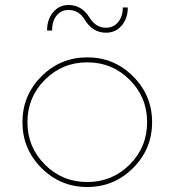

<svg xmlns="http://www.w3.org/2000/svg" viewBox="-20 -740 700 770"><path d="M405 -608.8Q352.5 -608.8 321.2 -658.8Q297.5 -700 255 -700Q225 -700 206.9 -677.5Q188.8 -655 188.8 -617.5H168.8Q168.8 -662.5 193.1 -691.2Q217.5 -720 255 -720Q307.5 -720 338.8 -670Q363.8 -628.8 405 -628.8Q435 -628.8 453.8 -651.2Q472.5 -673.8 472.5 -710H492.5Q492.5 -666.2 468.1 -637.5Q443.8 -608.8 405 -608.8ZM513.8 -66.2Q437.5 10 330 10Q222.5 10 146.2 -66.2Q70 -142.5 70 -250Q70 -357.5 146.2 -433.8Q222.5 -510 330 -510Q437.5 -510 513.8 -433.8Q590 -357.5 590 -250Q590 -142.5 513.8 -66.2ZM160 -80Q230 -10 330 -10Q430 -10 500 -80Q570 -150 570 -250Q570 -350 500 -420Q430 -490 330 -490Q230 -490 160 -420Q90 -350 90 -250Q90 -150 160 -80Z"/></svg>

Font: Now Thin
Style: Regular
Weight: 250
Designer: Alfredo Marco Pradil
Foundry: Alfredo Marco Pradil
Version: Version 1.002;PS 001.002;hotconv 1.0.88;makeotf.lib2.5.64775